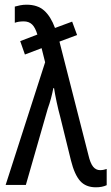

<svg xmlns="http://www.w3.org/2000/svg" viewBox="-20 -787 474 817"><path d="M4 0 172 -522 157 -582 86 -555 66 -612 139 -640Q130 -670 116.5 -683Q103 -696 81 -696Q58 -696 43 -690V-759Q53 -762 66 -764.5Q79 -767 93 -767Q140 -767 168 -742Q196 -717 214 -668L287 -695L308 -638L233 -610L356 -128Q364 -93 376 -78Q388 -63 406 -63Q414 -63 421 -64.5Q428 -66 434 -68V1Q415 10 388 10Q345 10 321 -17Q297 -44 282 -104L236 -291Q228 -320 221 -353Q214 -386 210 -412H207Q203 -391 197 -368.5Q191 -346 183 -324L90 0Z"/></svg>

Font: Avrile Sans Condensed
Style: Regular
Weight: 400
Width: 3
Designer: Monotype Design Team
Foundry: Monotype Imaging Inc.
Version: Version 2.001;September 10, 2019;FontCreator 11.5.0.2425 64-